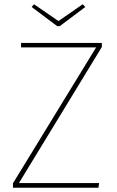

<svg xmlns="http://www.w3.org/2000/svg" viewBox="-20 -883 549 903"><path d="M369 -863 381 -850 261 -760H249L129 -850L140 -863L255 -784ZM459 -681V-662L69 -22H446L443 0H41V-21L432 -660H79V-681Z"/></svg>

Font: FiraGO Thin
Style: Regular
Weight: 100
Designer: bBox Type
Foundry: bBox Type GmbH
Version: Version 1.001;PS 001.001;hotconv 1.0.88;makeotf.lib2.5.64775